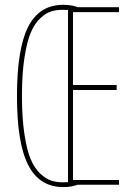

<svg xmlns="http://www.w3.org/2000/svg" viewBox="-20 -760 540 790"><path d="M280.3 -710V-410.2H460V-389.6H280.3V-19.5H469.7V0H299.8Q273.4 9.8 240.2 9.8Q142.6 9.8 96.2 -80.6Q49.8 -170.9 49.8 -364.7Q49.8 -558.6 95.7 -649.4Q141.6 -740.2 240.2 -740.2Q274.4 -740.2 299.8 -730.5H469.7V-710ZM259.8 -10.7V-718.8Q252.9 -719.7 240.2 -719.7Q212.9 -719.7 191.4 -713.4Q169.9 -707 146.5 -685.5Q123 -664.1 106.9 -626.5Q90.8 -588.9 80.6 -522.5Q70.3 -456.1 70.3 -365.2Q70.3 -274.4 80.6 -207.5Q90.8 -140.6 106.9 -103.5Q123 -66.4 146.5 -44.9Q169.9 -23.4 191.4 -16.6Q212.9 -9.8 240.2 -9.8Q252.9 -9.8 259.8 -10.7Z"/></svg>

Font: Mgen+ 1m thin
Style: Regular
Weight: 100
Designer: [Source Han Sans]
Ryoko NISHIZUKA  (kana & ideographs); Paul D. Hunt (Latin, Greek & Cyrillic); Wenlong ZHANG  (bopomofo
Version: Version 1.059.20150602